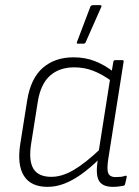

<svg xmlns="http://www.w3.org/2000/svg" viewBox="-20 -716 542 747"><path d="M165 11Q100 11 73 -32Q46 -75 59 -157L86 -327Q100 -412 147 -452.5Q194 -493 266 -493Q311 -493 348.5 -478.5Q386 -464 421 -437L416 -399Q378 -427 343 -440.5Q308 -454 269 -454Q211 -454 174.5 -421.5Q138 -389 127 -320L101 -156Q91 -91 110 -59.5Q129 -28 180 -28Q221 -28 266.5 -54.5Q312 -81 373 -139L367 -98Q329 -61 295 -37Q261 -13 229 -1Q197 11 165 11ZM419 11Q381 11 366.5 -10.5Q352 -32 359 -84L362 -106L363 -121L409 -413L413 -428L421 -476Q423 -482 428 -482H456Q462 -482 461 -476L401 -96Q395 -56 401.5 -41.5Q408 -27 429 -27Q441 -27 450 -28Q459 -29 467 -32Q474 -34 473 -27L467 -1Q466 6 459 7Q452 8 442 9.5Q432 11 419 11ZM282 -546Q280 -546 279 -548.5Q278 -551 280 -554L332 -691Q334 -694 336.5 -695Q339 -696 342 -696H370Q373 -696 374.5 -694Q376 -692 374 -689L313 -551Q311 -546 303 -546Z"/></svg>

Font: Sofia Sans Semi Condensed ExtraLight
Style: Italic
Weight: 250
Italic angle: -9°
Version: Version 4.100